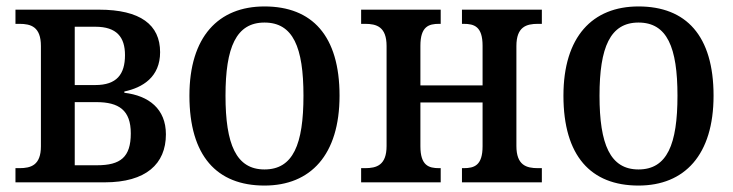

<svg xmlns="http://www.w3.org/2000/svg" viewBox="-20 -566 2274 596"><path d="M28 0H305C433 0 495 -57 495 -149C495 -228 442 -269 366 -278V-282C423 -294 477 -327 477 -404C477 -489 416 -536 287 -536H28V-492H40C76 -492 107 -483 107 -423V-112C107 -53 76 -44 40 -44H28ZM212 -302V-483H276C342 -483 368 -451 368 -395C368 -335 342 -302 276 -302ZM212 -53V-249H279C349 -249 386 -224 386 -152C386 -78 354 -53 281 -53Z M801 10C944 10 1034 -85 1034 -269C1034 -455 949 -546 801 -546C658 -546 568 -452 568 -269C568 -82 653 10 801 10ZM801 -40C713 -40 680 -118 680 -269C680 -419 713 -496 801 -496C890 -496 922 -419 922 -269C922 -118 890 -40 801 -40Z M1101 0H1348V-44H1343C1311 -44 1285 -52 1285 -112V-248H1478V-112C1478 -52 1452 -44 1419 -44H1414V0H1662V-44H1650C1614 -44 1583 -53 1583 -113V-423C1583 -483 1614 -492 1650 -492H1662V-536H1414V-492H1419C1452 -492 1478 -484 1478 -424V-301H1285V-424C1285 -484 1311 -492 1343 -492H1348V-536H1101V-492H1113C1149 -492 1180 -483 1180 -423V-113C1180 -53 1149 -44 1113 -44H1101Z M1962 10C2105 10 2195 -85 2195 -269C2195 -455 2110 -546 1962 -546C1819 -546 1729 -452 1729 -269C1729 -82 1814 10 1962 10ZM1962 -40C1874 -40 1841 -118 1841 -269C1841 -419 1874 -496 1962 -496C2051 -496 2083 -419 2083 -269C2083 -118 2051 -40 1962 -40Z"/></svg>

Font: Noto Serif SemiCondensed Medium
Style: Regular
Weight: 500
Width: 4
Designer: Monotype Design Team
Foundry: Monotype Imaging Inc.
Version: Version 2.014